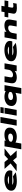

<svg xmlns="http://www.w3.org/2000/svg" viewBox="4090 -4915 1050 9270"><g transform="rotate(-90 4615.0 -280.0)"><path d="M495.5 8Q288.5 8 158 -67.5Q27.5 -143 44 -288Q61 -439 221.8 -515.5Q382.5 -592 581.5 -592Q791.5 -592 918.5 -510.8Q1045.5 -429.5 1021 -288Q1012.5 -241 998.5 -212H325Q338 -196.5 358.5 -186.5Q418.5 -156 520.5 -156Q561.5 -156 603.5 -160.5Q645.5 -165 678.8 -171.8Q712 -178.5 726.5 -185L931 -48.5Q913.5 -40 876.5 -31.8Q839.5 -23.5 791.2 -16.2Q743 -9 690 -3.5Q637 2 586.5 5Q536 8 495.5 8ZM350.5 -374H753Q741.5 -390 710 -405.5Q656 -432 559 -432Q462 -432 388 -397.5Q366.5 -387.5 350.5 -374Z M982.5 0 1358 -293 1097.5 -586H1427.5L1568 -411L1759.5 -586H2084.5L1718 -293L1984.5 0H1654.5L1506 -175L1307.5 0Z M2041.5 225 2184.5 -586H2463.5L2453.5 -528Q2454.5 -528.5 2455.5 -529.5Q2586 -591 2755.5 -591Q2917.5 -591 3008.8 -518Q3100 -445 3087.5 -305Q3073.5 -148 2943 -71.5Q2812.5 5 2650.5 5Q2481 5 2372 -57Q2371 -57 2370.5 -57.5L2320.5 225ZM2406 -260.5Q2411.5 -235.5 2460 -208.5Q2519 -176 2597.5 -176Q2685.5 -176 2741.2 -209.8Q2797 -243.5 2802 -297.5Q2806.5 -346 2766.5 -378Q2726.5 -410 2638.5 -410Q2560 -410 2489.5 -377.5Q2431 -350.5 2417.5 -325.5Z M3183 0 3321 -785H3601L3463 0Z M3666 0 3769 -586H4048L3945 0ZM3804 -785H4083L4055 -626H3776Z M4717.5 225 4767 -56.5Q4639.5 5 4470.5 5Q4318.5 5 4225.5 -61.8Q4132.5 -128.5 4132.5 -247Q4132.5 -417.5 4265.5 -504.2Q4398.5 -591 4570.5 -591Q4740 -591 4849 -529.5Q4849.5 -529 4850.5 -528.5L4860.5 -586H5139.5L4996.5 225ZM4814.5 -326Q4809 -351 4761 -377.5Q4702 -410 4623.5 -410Q4535.5 -410 4479.5 -378.2Q4423.5 -346.5 4419 -293Q4414.5 -239 4454.5 -207.5Q4494.5 -176 4582.5 -176Q4661 -176 4731.5 -208.5Q4789.5 -235 4803 -260Z M5810.5 0 5826.5 -91.5Q5696 5.5 5514.5 5.5Q5363 5.5 5285.2 -65.2Q5207.5 -136 5236 -297.5L5286.5 -586H5566.5L5519.5 -319Q5506 -241.5 5536.8 -208.5Q5567.5 -175.5 5638.5 -175.5Q5718.5 -175.5 5790.5 -232Q5855.5 -283 5873 -353L5914.5 -586H6193.5L6089.5 0Z M6746 8Q6539 8 6408.5 -67.5Q6278 -143 6294.5 -288Q6311.5 -439 6472.2 -515.5Q6633 -592 6832 -592Q7042 -592 7169 -510.8Q7296 -429.5 7271.5 -288Q7263 -241 7249 -212H6575.5Q6588.5 -196.5 6609 -186.5Q6669 -156 6771 -156Q6812 -156 6854 -160.5Q6896 -165 6929.2 -171.8Q6962.5 -178.5 6977 -185L7181.5 -48.5Q7164 -40 7127 -31.8Q7090 -23.5 7041.8 -16.2Q6993.5 -9 6940.5 -3.5Q6887.5 2 6837 5Q6786.5 8 6746 8ZM6601 -374H7003.5Q6992 -390 6960.5 -405.5Q6906.5 -432 6809.5 -432Q6712.5 -432 6638.5 -397.5Q6617 -387.5 6601 -374Z M7342 0 7445.5 -586H7724.5L7709 -493.5Q7840 -591.5 8022.5 -591.5Q8174 -591.5 8251.8 -520.8Q8329.5 -450 8301 -288.5L8250.5 0H7970.5L8017.5 -267Q8031 -344.5 8000.2 -377.5Q7969.5 -410.5 7898.5 -410.5Q7818.5 -410.5 7747 -354.5Q7678.5 -300.5 7662.5 -227L7622 0Z M8854 10Q8721 10 8647.8 -33.5Q8574.5 -77 8592 -175L8632.5 -405H8408.5L8440.5 -586H8664.5L8691 -736.5H8970L8943.5 -586H9230.5L9198.5 -405H8911.5L8883 -243Q8874 -190.5 8893.8 -174.5Q8913.5 -158.5 8967 -159Q9014 -159.5 9104.5 -172L9074.5 -2Q8934 10 8854 10Z"/></g></svg>

Font: Anybody UltraExpanded Black
Style: Italic
Weight: 900
Width: 9
Italic angle: -10°
Designer: Tyler Finck
Foundry: Etcetera Type Company
Version: Version 1.010; ttfautohint (v1.8.3) -l 8 -r 50 -G 200 -x 14 